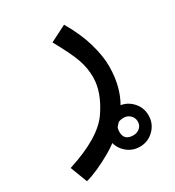

<svg xmlns="http://www.w3.org/2000/svg" viewBox="-168 -426 679 743"><g transform="rotate(-30 171.0 -54.5)"><path d="M4 230Q56 216 126 175.5Q196 135 248.5 63.5Q301 -8 301 -114Q301 -158 284.5 -216Q268 -274 230 -339L157 -302Q198 -228 212 -188.5Q226 -149 226 -107Q226 -41 176 32.5Q126 106 -25 154ZM249 217Q286 217 312 191Q338 165 338 128Q338 91 312 65Q286 39 249 39Q212 39 186 65Q160 91 160 128Q160 165 186 191Q212 217 249 217ZM249 166Q208 166 208 128Q208 88 249 88Q266 88 278 99.5Q290 111 290 128Q290 145 278 155.5Q266 166 249 166Z"/></g></svg>

Font: Noto Sans Arabic
Style: Regular
Weight: 400
Designer: Nadine Chahine - Monotype Design Team
Foundry: Monotype Imaging Inc.
Version: Version 1.902